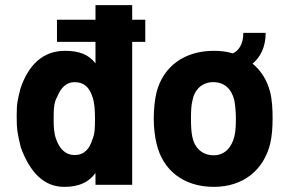

<svg xmlns="http://www.w3.org/2000/svg" viewBox="-20 -720 1111 748"><path d="M495 0V-557H546V-643H495V-700H352V-643H202V-557H352V-473C326 -507 290 -522 233 -522C147 -522 91 -467 60 -376C48 -328 45 -318 45 -267C45 -215 48 -200 61 -146C96 -50 150 8 230 8C288 8 326 -10 352 -46V0ZM189 -258C189 -294 190 -322 203 -343C217 -378 238 -400 271 -400C308 -400 329 -378 340 -343C348 -321 350 -293 350 -258C350 -226 350 -199 340 -177C329 -140 308 -116 271 -116C235 -116 212 -140 199 -177C190 -201 189 -226 189 -258Z M813 8C927 8 1008 -57 1033 -162C1040 -192 1042 -226 1042 -259C1042 -294 1040 -333 1032 -363C1020 -408 997 -445 964 -472C994 -497 1015 -536 1015 -592H928C928 -545 908 -522 887 -512C864 -519 840 -522 813 -522C698 -522 616 -461 590 -361C583 -333 579 -295 579 -258C579 -225 583 -188 590 -160C614 -57 695 8 813 8ZM724 -258C724 -286 725 -311 730 -329C738 -372 768 -400 811 -400C854 -400 882 -374 893 -329C896 -311 899 -286 899 -258C899 -233 898 -208 893 -188C882 -144 854 -115 813 -115C768 -115 738 -143 729 -188C725 -207 724 -233 724 -258Z"/></svg>

Font: Vanilla Cream Black
Style: Regular
Weight: 900
Designer: Jeremy Tribby, Jinavaṁso
Foundry: Tribby Type
Version: Version 1.422;Glyphs 3.1.2 (3151)